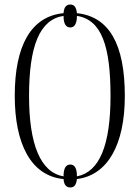

<svg xmlns="http://www.w3.org/2000/svg" viewBox="-20 -781 614 846"><path d="M290 45C306 45 316 35 319 8C454 -9 530 -143 530 -358C530 -588 460 -708 319 -723C316 -751 306 -761 290 -761C273 -761 262 -751 260 -723C116 -709 45 -579 45 -359C45 -149 115 -6 260 8C262 35 273 45 290 45ZM260 -4C158 -21 108 -146 108 -358C108 -577 154 -695 260 -711C260 -675 271 -660 290 -660C307 -660 319 -675 319 -711C428 -694 467 -577 467 -358C467 -143 419 -23 319 -4C319 -41 308 -56 290 -56C271 -56 260 -41 260 -4Z"/></svg>

Font: Noto Serif Display ExtraCondensed Light
Style: Regular
Weight: 300
Width: 2
Designer: Monotype Design Team
Foundry: Monotype Imaging Inc.
Version: Version 2.009